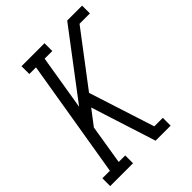

<svg xmlns="http://www.w3.org/2000/svg" viewBox="-209 -846 957 957"><g transform="rotate(-45 269.5 -367.5)"><path d="M2 0V-55H55L159 -680H112V-735H274V-680H220L172 -389L434 -735H539V-680H466L256 -403L368 -55H428V0H322L234 -275L212 -344L151 -264L117 -55H163V0Z"/></g></svg>

Font: Iosevka Slab Light
Style: Italic
Weight: 300
Italic angle: -9°
Monospace: yes
Designer: Belleve Invis
Foundry: Belleve Invis
Version: Version 11.1.1; ttfautohint (v1.8.3)